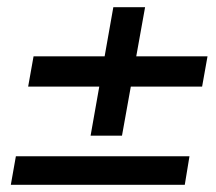

<svg xmlns="http://www.w3.org/2000/svg" viewBox="-20 -601 599 532"><path d="M10 -89 24 -168H505L492 -89ZM231 -225 294 -581H382L318 -225ZM58 -361 73 -445H555L540 -361Z"/></svg>

Font: DM Sans 17pt Medium
Style: Italic
Weight: 500
Italic angle: -10°
Version: Version 4.004;gftools[0.9.30]